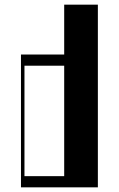

<svg xmlns="http://www.w3.org/2000/svg" viewBox="-20 -804 510 824"><path d="M70 -570H255.5V-784H400V0H70ZM255.5 -48V-522H85V-48Z"/></svg>

Font: Facade Sud
Style: Regular
Weight: 100
Designer: Éléonore Fines
Foundry: Velvetyne Type Foundry
Version: Version 1.001;Glyphs 3.2 (3202)